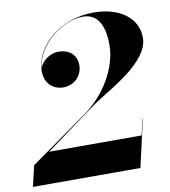

<svg xmlns="http://www.w3.org/2000/svg" viewBox="-110 -832 801 905"><g transform="rotate(-10 290.0 -380.0)"><path d="M489 0 540 -225H538L521 -150H78.5L332 -335.5C411.5 -389.5 607 -485.5 607 -603C607 -700.5 518.5 -760 397.5 -760C235.5 -760 110 -646.5 110 -529.5C110 -470 150 -437 197.5 -437C250 -437 289.5 -476 289.5 -528.5C289.5 -578.5 251 -607 204 -607C163 -607 120.5 -577 112 -541.5C121 -656 249 -749.5 345 -749.5C426 -749.5 446 -671.5 446 -597.5C446 -486 372 -363 266.5 -290.5L-2 -100L-25.5 0Z"/></g></svg>

Font: Bodoni* 96pt
Style: Bold Italic
Weight: 700
Italic angle: -13°
Version: Version 2.3